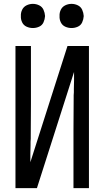

<svg xmlns="http://www.w3.org/2000/svg" viewBox="-20 -973 540 993"><path d="M60 0V-735H140V-436Q140 -353 139 -270V-260V-255L138 -240V-221L137 -176V-167V-162V-152V-147V-137V-134L329 -735H406H440V0H360V-299Q360 -382 361 -466V-475V-480L362 -495V-514L363 -559V-568V-573V-583V-588V-598V-601L171 0H94ZM150 -828Q133 -828 117.5 -835Q102 -842 94.5 -857.5Q87 -873 88 -890Q87 -907 94.5 -922.5Q102 -938 117.5 -945.5Q133 -953 150 -953Q167 -953 182.5 -945.5Q198 -938 205 -922.5Q212 -907 213 -890Q212 -873 205 -857.5Q198 -842 182.5 -835Q167 -828 150 -828ZM350 -828Q333 -828 317.5 -835Q302 -842 294.5 -857.5Q287 -873 288 -890Q287 -907 294.5 -922.5Q302 -938 317.5 -945.5Q333 -953 350 -953Q367 -953 382.5 -945.5Q398 -938 405 -922.5Q412 -907 413 -890Q412 -873 405 -857.5Q398 -842 382.5 -835Q367 -828 350 -828Z"/></svg>

Font: Iosevka SS01
Style: Regular
Weight: 400
Monospace: yes
Designer: Belleve Invis
Foundry: Belleve Invis
Version: 2.3.3; ttfautohint (v1.8.3)